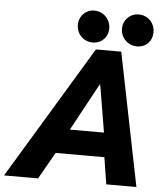

<svg xmlns="http://www.w3.org/2000/svg" viewBox="-110 -981 892 1035"><g transform="rotate(5 336.5 -464.0)"><path d="M384.8 -719.7H522L667 0H503.9L481 -145H217.3L134.8 0H-49.3ZM515.1 -843.3Q515.1 -866.7 526.1 -886Q537.1 -905.3 556.4 -916.5Q575.7 -927.7 599.1 -927.7Q622.6 -927.7 642.6 -916.5Q662.6 -905.3 674.3 -885Q686 -864.7 686 -838.9Q686 -814.5 675.3 -795.4Q664.6 -776.4 646 -765.9Q627.4 -755.4 605 -755.4Q580.1 -755.4 559.6 -766.8Q539.1 -778.3 527.1 -798.6Q515.1 -818.8 515.1 -843.3ZM276.4 -843.3Q276.4 -866.7 287.1 -886Q297.9 -905.3 316.7 -916.5Q335.4 -927.7 358.4 -927.7Q383.3 -927.7 403.3 -915.8Q423.3 -903.8 435.1 -883.1Q446.8 -862.3 446.8 -837.9Q446.8 -814.9 436 -796.1Q425.3 -777.3 406.5 -766.4Q387.7 -755.4 364.3 -755.4Q339.8 -755.4 319.8 -766.8Q299.8 -778.3 288.1 -798.6Q276.4 -818.8 276.4 -843.3ZM467.3 -276.9 424.8 -531.7H420.9L282.7 -276.9Z"/></g></svg>

Font: Reddit Sans Vanilla ExtraBold
Style: Italic
Weight: 800
Italic angle: -11.25°
Designer: Stephen Hutchings
Version: Version 1.013